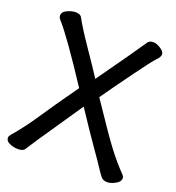

<svg xmlns="http://www.w3.org/2000/svg" viewBox="-138 -827 878 960"><g transform="rotate(20 301.5 -347.5)"><path d="M539 25Q517 25 505.5 11Q494 -3 478 -28Q462 -53 420 -112.5Q378 -172 300 -290Q172 -103 146 -63.5Q120 -24 113 -13.5Q106 -3 98 9.5Q90 22 63 22Q40 22 18.5 12.5Q-3 3 -3 -15Q-3 -22 5 -32Q60 -96 106 -165.5Q152 -235 247 -369Q103 -589 44 -655Q33 -667 33 -677Q33 -698 57.5 -709Q82 -720 102 -720Q126 -720 134 -706Q159 -659 221 -568.5Q283 -478 307 -440Q447 -636 490 -701Q499 -712 518 -712Q535 -712 557 -698Q579 -684 579 -669Q579 -655 561 -637Q543 -619 473.5 -523.5Q404 -428 357 -361Q466 -198 508.5 -142Q551 -86 599 -36Q606 -29 606 -19Q606 -1 582 12Q558 25 539 25Z"/></g></svg>

Font: LXGW ZhenKai
Style: Regular
Weight: 400
Designer: LXGW / Fontworks Inc.
Foundry: LXGW / Fontworks Inc.
Version: Version 0.800;June 8, 2025